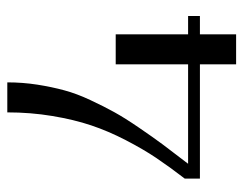

<svg xmlns="http://www.w3.org/2000/svg" viewBox="-91 -582 673 531"><g transform="rotate(-90 245.5 -316.5)"><path d="M17.1 -142.1Q49.8 -184.6 74.2 -220.9Q98.6 -257.3 123.5 -305.4Q148.4 -353.5 164.3 -400.9Q180.2 -448.2 190.2 -508.3Q200.2 -568.4 200.2 -632.8H283.2Q283.2 -590.3 276.9 -549.8Q270.5 -509.3 261.2 -475.1Q252 -440.9 234.1 -402.8Q216.3 -364.7 200.4 -336.2Q184.6 -307.6 157.7 -268.3Q130.9 -229 111.1 -202.4Q91.3 -175.8 58.1 -132.8H333V-333H416V-132.8H466.8V-100.1H416V0H333V-100.1H17.1Z"/></g></svg>

Font: Resagokr
Style: Regular
Weight: 500
Designer: gluk
Foundry: gluk
Version: Version 0.95